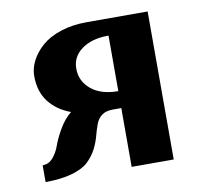

<svg xmlns="http://www.w3.org/2000/svg" viewBox="-58 -501 590 562"><g transform="rotate(-10 237.0 -220.0)"><path d="M55.2 -311Q55.2 -334.5 66.9 -356.9Q78.6 -379.4 100.1 -398.2Q121.6 -417 156.2 -428.5Q190.9 -439.9 232.9 -439.9H415V0H290V-174.8H264.2Q243.7 -174.8 231.4 -165.3Q219.2 -155.8 213.6 -140.1Q208 -124.5 203.1 -106Q198.2 -87.4 188.5 -68.8Q178.7 -50.3 162.6 -34.7Q146.5 -19 113.8 -9.5Q81.1 0 34.2 0V-49.8Q52.7 -49.8 65.4 -64.7Q78.1 -79.6 85.2 -99.9Q92.3 -120.1 107.4 -146.2Q122.6 -172.4 143.1 -189Q102.1 -204.1 78.6 -234.6Q55.2 -265.1 55.2 -311ZM290 -390.1H288.1Q240.2 -390.1 210.2 -368.4Q180.2 -346.7 180.2 -311Q180.2 -273.9 209.5 -249.5Q238.8 -225.1 290 -225.1Z"/></g></svg>

Font: Pfennig
Style: Bold
Weight: 700
Version: Version 20120410 ; ttfautohint (v0.8)